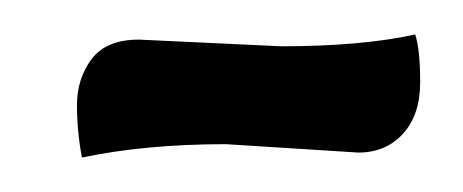

<svg xmlns="http://www.w3.org/2000/svg" viewBox="-20 -317 270 112"><path d="M61 -293.9 144 -290Q190.9 -290 222.2 -296.9Q225.1 -288.1 225.1 -269Q225.1 -250 215.1 -239Q205.1 -228 189 -228L111.8 -232.9Q64.9 -232.9 27.8 -225.1Q24.9 -240.2 24.9 -255.9Q24.9 -271 33.4 -282.5Q42 -293.9 61 -293.9Z"/></svg>

Font: Sukar
Style: Regular
Weight: 400
Designer: Dario Muhafara - Ghiath Alsory
Foundry: Dario Muhafara - Ghiath Alsory
Version: Version 1.00 March 17, 2016, initial release